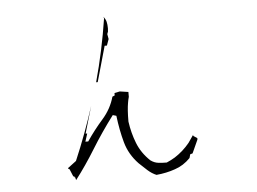

<svg xmlns="http://www.w3.org/2000/svg" viewBox="-50 -775 1100 821"><g transform="rotate(-5 500.0 -364.5)"><path d="M760.3 -170.4V-175.3L737.8 -142.6Q710.4 -108.9 673.8 -85.4Q656.2 -74.7 637.7 -66.9H636.7Q618.7 -66.9 602.1 -68.8Q584.5 -70.8 568.4 -82.5Q531.2 -117.7 513.9 -161.9Q496.6 -206.1 489.7 -255.4V-255.9Q489.7 -307.1 495.1 -336.4Q497.1 -349.1 500.5 -360.8V-381.8L463.9 -387.2L440.9 -382.3V-372.1L430.7 -367.7Q416.5 -316.4 379.4 -274.4Q342.3 -232.4 311 -186H304.7H298.8L309.6 -220.2H308.6H302.7L336.9 -336.9Q299.8 -220.7 251.5 -107.4L215.3 -80.1V-77.6L221.2 -74.2L234.4 -42.5H238.8V-38.6H241.7L245.1 -25.9Q289.1 -83 331.3 -151.6Q373.5 -220.2 425.3 -289.1L440.4 -284.7Q447.8 -222.7 462.6 -169.2Q477.5 -115.7 517.6 -74.2Q534.2 -58.1 552.2 -42Q570.3 -25.9 589.4 -18.1Q632.3 -22 669.9 -35.2Q707 -47.4 736.3 -77.6L740.7 -93.3L751 -96.2L776.9 -153.3V-159.7ZM366.7 -435.1H373.5L416.5 -587.4H426.3L436 -614.7L432.1 -636.2L436 -646.5Q437 -655.3 437 -660.6Q437 -676.3 434.1 -688.5Q431.2 -700.7 421.9 -711.4L424.3 -704.6Q403.3 -567.9 366.7 -435.1Z"/></g></svg>

Font: Bakudai
Style: Light
Weight: 300
Version: Version 1.48